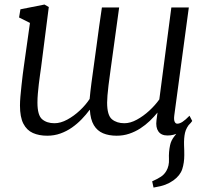

<svg xmlns="http://www.w3.org/2000/svg" viewBox="-20 -588 919 846"><path d="M656.5 238.5 650.5 211Q673 201 688.2 191.2Q703.5 181.5 713 165Q726 143 724.5 112.5Q723 82 729.5 51.5Q734 30.5 748 13Q762 -4.5 770 -15.5L820.5 -48.5Q800.5 -26 795.2 -2.8Q790 20.5 791 52.5Q791.5 63.5 791.8 74.5Q792 85.5 792 95.5Q792 129.5 783 157.2Q774 185 744.5 206.5Q728.5 218 709.2 225.5Q690 233 656.5 238.5ZM161 -291Q159 -276 156.2 -257Q153.5 -238 151 -217.2Q148.5 -196.5 146.8 -175.8Q145 -155 145 -136Q145 -80 165.8 -62.5Q186.5 -45 220 -45Q247 -45 276.5 -61Q306 -77 332 -101.5Q358 -126 375 -152Q378 -185 383 -223Q388 -261 393 -296Q399.5 -340.5 405.2 -385Q411 -429.5 417 -472.2Q423 -515 429 -555H505Q492 -461 483 -395Q474 -329 467.8 -284.8Q461.5 -240.5 458.2 -212.5Q455 -184.5 453.5 -167Q452 -149.5 452 -136Q452 -80 473.2 -62.5Q494.5 -45 528 -45Q554.5 -45 583.2 -60.8Q612 -76.5 638 -100.5Q664 -124.5 682 -150L735 -555H812L748 -80Q745.5 -60.5 749.5 -51.8Q753.5 -43 761 -43Q771.5 -43 784.2 -51.2Q797 -59.5 815 -78L827 -55Q823 -48.5 807.8 -33Q792.5 -17.5 769.2 -4.2Q746 9 718 9Q690.5 9 678 -8.8Q665.5 -26.5 669.5 -58L674 -92Q659 -73.5 640 -55.2Q621 -37 598.2 -22.2Q575.5 -7.5 549.5 1.2Q523.5 10 494 10Q459.5 10 434 -0.8Q408.5 -11.5 393.5 -36.5Q378.5 -61.5 376 -104H375Q359.5 -83 340 -62.8Q320.5 -42.5 297 -26Q273.5 -9.5 246.2 0.2Q219 10 188 10Q152 10 125 -2Q98 -14 83 -43Q68 -72 68 -123Q68 -140 70 -163.5Q72 -187 74.8 -212.2Q77.5 -237.5 80.2 -259.5Q83 -281.5 85 -295L112 -487L64 -511L70 -547L176 -568L195 -557Z"/></svg>

Font: Merriweather Light
Style: Italic
Weight: 300
Italic angle: -7.8°
Designer: Eben Sorkin
Foundry: Eben Sorkin
Version: Version 2.101